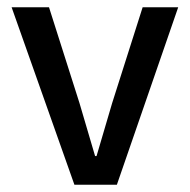

<svg xmlns="http://www.w3.org/2000/svg" viewBox="-20 -509 523 529"><path d="M12 -489H115L199 -225L242 -79H246L289 -225L373 -489H471L302 0H185Z"/></svg>

Font: Assistant SemiBold
Style: Regular
Weight: 600
Designer: Hebrew By Ben Nathan, Latin by Paul Hunt
Version: Version 2.001; ttfautohint (v1.6)